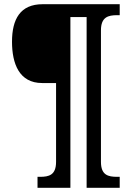

<svg xmlns="http://www.w3.org/2000/svg" viewBox="-20 -780 625 911"><path d="M158 111H314V-699H391V111H548V59H536C493 59 459 51 459 -12V-636C459 -699 493 -708 536 -708H548V-760H182C76 -760 37 -689 37 -582C37 -478 71 -386 180 -386H246V-12C246 51 212 59 170 59H158Z"/></svg>

Font: Noto Serif Bengali SemiCondensed
Style: Bold
Weight: 700
Width: 4
Designer: Juan Bruce, Universal Thirst, Indian Type Foundry and the Monotype Design Team.
Foundry: Monotype Imaging Inc.
Version: Version 2.003